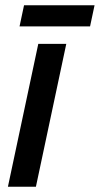

<svg xmlns="http://www.w3.org/2000/svg" viewBox="-20 -707 378 727"><path d="M125 -541H231L116 0H10ZM71 -687H338L321 -607H54Z"/></svg>

Font: Noto Sans UI NarrowMedium
Style: Italic
Weight: 500
Width: 4
Italic angle: -12°
Designer: Monotype Design Team
Foundry: Monotype Imaging Inc.
Version: Version 1.001